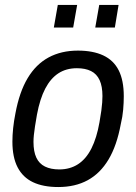

<svg xmlns="http://www.w3.org/2000/svg" viewBox="-20 -742 549 774"><path d="M215 12Q154 12 113 -7.5Q72 -27 51 -67.5Q30 -108 30 -171Q30 -197 33 -225.5Q36 -254 42 -284Q58 -371 91.5 -427Q125 -483 176 -510.5Q227 -538 294 -538Q355 -538 396.5 -518.5Q438 -499 458.5 -458.5Q479 -418 479 -354Q479 -328 476.5 -299.5Q474 -271 467 -242Q451 -155 417.5 -99Q384 -43 333.5 -15.5Q283 12 215 12ZM219 -59Q262 -59 294.5 -80Q327 -101 348.5 -143.5Q370 -186 381 -249Q386 -277 388.5 -296Q391 -315 392 -329Q393 -343 393 -355Q393 -394 381.5 -419Q370 -444 347 -455.5Q324 -467 290 -467Q247 -467 215.5 -446.5Q184 -426 162.5 -385Q141 -344 129 -280Q124 -252 121 -232Q118 -212 116.5 -197.5Q115 -183 115 -170Q115 -131 126.5 -106.5Q138 -82 161.5 -70.5Q185 -59 219 -59ZM197 -631 213 -722H291L275 -631ZM364 -631 380 -722H458L443 -631Z"/></svg>

Font: Archivo SemiCondensed
Style: Italic
Weight: 400
Width: 4
Italic angle: -10°
Designer: Hector Gatti
Foundry: Omnibus-Type
Version: Version 2.001